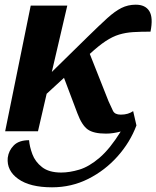

<svg xmlns="http://www.w3.org/2000/svg" viewBox="-20 -560 667 819"><path d="M2 0 111 -536H267L201 -253L354 -403Q404 -452 437 -482Q470 -512 498 -526Q526 -540 559 -540Q600 -540 617 -512.5Q634 -485 622 -425Q580 -425 548 -423Q516 -421 488 -412.5Q460 -404 430.5 -384.5Q401 -365 363 -330L443 -128Q454 -103 462 -87Q470 -71 495 -71Q512 -71 525 -75Q538 -79 548 -86L562 -25Q535 47 481.5 107Q428 167 356.5 203Q285 239 202 239Q108 239 58 203.5Q8 168 13 113Q17 82 39 60Q61 38 104 38Q106 65 118 97.5Q130 130 159.5 153Q189 176 241 176Q277 176 318.5 163.5Q360 151 404.5 113Q449 75 495 1Q480 5 464 7.5Q448 10 432 10Q379 10 354 -8Q329 -26 310 -77L253 -228L179 -160L142 0Z"/></svg>

Font: Noto Serif
Style: Bold Italic
Weight: 700
Italic angle: -12°
Designer: Monotype Design Team
Foundry: Monotype Imaging Inc.
Version: Version 2.013